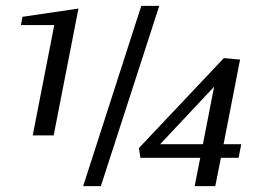

<svg xmlns="http://www.w3.org/2000/svg" viewBox="-20 -631 922 651"><path d="M262 0 459 -611H520L322 0ZM91 -172 164 -546H51L56 -574L246 -602L162 -172ZM640 0 659 -96H456L451 -129L739 -434L794 -429L738 -142H798L789 -96H729L710 0ZM523 -142H668L706 -337Z"/></svg>

Font: Manuale
Style: Italic
Weight: 400
Italic angle: -11°
Designer: Eduardo Tunni / Pablo Cosgaya
Foundry: Eduardo Tunni / Pablo Cosgaya
Version: Version 1.002